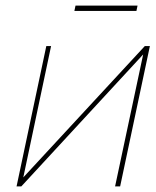

<svg xmlns="http://www.w3.org/2000/svg" viewBox="-20 -664 554 684"><path d="M470 -644H249L245 -625H466ZM162 -500H145L39 0H56L490 -470L390 0H408L514 -500H496L63 -32Z"/></svg>

Font: Advent Pro Thin
Style: Italic
Weight: 250
Italic angle: -12°
Version: Version 3.000